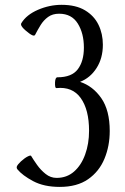

<svg xmlns="http://www.w3.org/2000/svg" viewBox="-20 -751 507 780"><path d="M222.7 8.3Q158.7 8.3 114.7 -15.1Q70.8 -38.6 50.8 -63Q45.9 -69.3 49.1 -76.2Q52.2 -83 64.9 -95.2Q80.6 -109.4 92.3 -115.2Q104 -121.1 106.4 -117.7Q115.7 -102.1 130.6 -81.1Q145.5 -60.1 165.5 -44.2Q185.5 -28.3 210 -28.3Q251.5 -28.3 280.8 -54Q310.1 -79.6 325.9 -123.3Q341.8 -167 341.8 -219.7Q341.8 -305.2 308.1 -352.5Q274.4 -399.9 209 -393.1Q202.6 -392.6 203.6 -417Q204.6 -437 213.4 -437Q271.5 -437 296.1 -469.7Q320.8 -502.4 320.8 -557.6Q320.8 -615.7 295.9 -655.5Q271 -695.3 220.2 -695.3Q193.4 -695.3 175.3 -682.1Q157.2 -668.9 145 -649.2Q132.8 -629.4 122.6 -609.4Q119.6 -604 110.4 -608.2Q101.1 -612.3 82.5 -628.4Q60.5 -647.5 66.9 -657.2Q87.4 -690.9 134.3 -711.2Q181.2 -731.4 230 -731.4Q288.1 -731.4 325.2 -709.2Q362.3 -687 380.1 -650.4Q397.9 -613.8 397.9 -569.3Q397.9 -514.6 372.3 -474.6Q346.7 -434.6 305.2 -418.5Q357.4 -401.4 391.6 -352.1Q425.8 -302.7 425.8 -218.8Q425.8 -157.7 404.3 -106Q382.8 -54.2 337.9 -22.9Q293 8.3 222.7 8.3Z"/></svg>

Font: Dai Banna SIL
Style: Regular
Weight: 400
Designer: Victor Gaultney
Foundry: SIL International
Version: Version 4.000